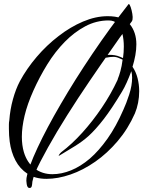

<svg xmlns="http://www.w3.org/2000/svg" viewBox="-20 -754 716 949"><path d="M124 175Q115 174 112 156Q109 138 111 126Q120 74 165.5 -23.5Q211 -121 280 -239Q349 -358 436 -487Q523 -616 615 -733Q615 -734 617 -734Q621 -733 626 -718.5Q631 -704 634 -686Q637 -668 635 -658Q635 -655 632 -649Q613 -624 571 -567Q530 -509 477 -432.5Q424 -356 367 -270Q310 -183 262 -103Q214 -22 180 44Q146 110 140 144L139 155L138 162Q136 177 124 175ZM210 130Q153 130 116 105Q78 80 56.5 39Q35 -2 28 -54Q26 -69 25 -85Q24 -101 24 -117Q24 -128 24 -138.5Q24 -149 26 -159Q30 -213 44 -263.5Q58 -314 78 -352Q112 -415 161.5 -473Q211 -531 270 -576Q328 -621 390.5 -647.5Q453 -674 512 -674Q590 -674 622 -634Q654 -594 654 -535Q654 -509 649 -481Q644 -453 635 -424Q652 -399 660 -367.5Q668 -336 668 -303Q668 -274 662.5 -246Q657 -218 647 -194Q613 -117 561.5 -56.5Q510 4 451 45Q391 87 328.5 108.5Q266 130 210 130ZM239 107Q284 107 331 88Q378 69 424 30Q469 -9 511.5 -69Q554 -129 590 -212Q604 -242 618.5 -286.5Q633 -331 633 -370Q633 -389 629 -402Q618 -372 606 -345.5Q594 -319 583 -301Q532 -216 492.5 -165Q453 -114 418 -82Q388 -55 349 -31Q310 -7 275 14Q267 19 272 11Q277 3 283 -2Q336 -42 387 -98.5Q438 -155 483 -221.5Q528 -288 561 -359L563 -366Q568 -377 575 -402Q582 -427 586 -459L568 -467Q555 -473 540 -473Q536 -473 532 -472.5Q528 -472 524 -472L492 -467Q483 -465 489 -473Q495 -480 504 -482Q507 -482 512 -482.5Q517 -483 523 -483Q534 -483 547 -481Q560 -479 574 -473L588 -467Q590 -481 591 -495.5Q592 -510 592 -524Q592 -558 585 -587Q578 -616 562 -634.5Q546 -653 517 -653Q456 -653 401.5 -624Q347 -595 300 -547Q252 -498 213.5 -435.5Q175 -373 145 -306Q115 -239 101.5 -182Q88 -125 88 -78Q88 -57 90.5 -38Q93 -19 98 -2Q114 51 151.5 79Q189 107 239 107Z"/></svg>

Font: Birthstone Bounce
Style: Regular
Weight: 400
Designer: Robert E. Leuschke
Foundry: Rob Leuschke
Version: Version 1.010; ttfautohint (v1.8.3)